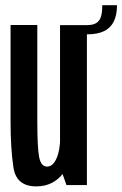

<svg xmlns="http://www.w3.org/2000/svg" viewBox="-20 -692 458 718"><path d="M228.5 0H305V-598H204.5V-68ZM119.5 -598.5H19.5V-239Q19.5 -136.5 30.2 -65.8Q41 5 115.5 5Q179 5 216.8 -44.5Q254.5 -94 254.5 -162L205 -177Q205 -131 191.5 -100Q178 -69 156 -69Q133.5 -69 126.5 -104Q119.5 -139 119.5 -239.5ZM304 -598V-563.5Q344.5 -563.5 369 -575.5Q393.5 -587.5 405.5 -611.5Q417.5 -635.5 417.5 -672.5H362.5Q362.5 -648.5 358.2 -632Q354 -615.5 341.5 -606.8Q329 -598 304 -598Z"/></svg>

Font: Anybody ExtraCondensed Medium
Style: Regular
Weight: 500
Width: 2
Version: Version 1.113;gftools[0.9.25]